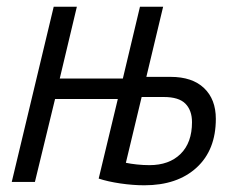

<svg xmlns="http://www.w3.org/2000/svg" viewBox="-20 -542 713 572"><path d="M410 10Q376 10 338.5 4.5Q301 -1 274 -10L331 -247H144L84 0H15L140 -522H209L158 -308H346L397 -522H466L416 -313H488Q553 -313 588 -279.5Q623 -246 623 -188Q623 -95 565.5 -42.5Q508 10 410 10ZM425 -50Q484 -50 518 -83.5Q552 -117 552 -178Q552 -213 532.5 -233Q513 -253 468 -253H402L355 -57Q369 -54 388 -52Q407 -50 425 -50Z"/></svg>

Font: Ubuntu Sans Condensed
Style: Italic
Weight: 400
Width: 3
Italic angle: -13.5°
Designer: Dalton Maag Ltd
Foundry: Dalton Maag Ltd
Version: Version 1.006; ttfautohint (v1.8.4.7-5d5b)